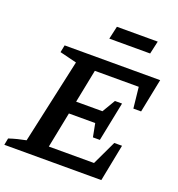

<svg xmlns="http://www.w3.org/2000/svg" viewBox="-157 -994 1034 1118"><g transform="rotate(20 359.5 -435.0)"><path d="M-5 0 3 -42Q30 -51 56 -57.5Q82 -64 108 -69L223 -593L118 -619L127 -664H719L677 -455H629L615 -585H343L302 -379H465L513 -460H557L508 -217H465L449 -300H286L242 -79H522L593 -229H641L596 0ZM358 -790 376 -870H629L611 -790Z"/></g></svg>

Font: Piazzolla Thin
Style: Bold Italic
Weight: 700
Italic angle: -11.3°
Version: Version 2.005